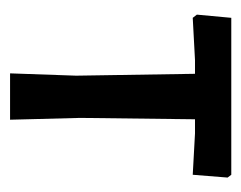

<svg xmlns="http://www.w3.org/2000/svg" viewBox="-70 -420 490 391"><g transform="rotate(90 175.5 -225.0)"><path d="M336.4 -372 252.3 -376.6H223.4L220.6 -143L224.3 0H129.9L134.6 -134.6L130.8 -376.6H102.8L16.8 -372L10.3 -380.4L16.8 -450.5H336.4L342.1 -443Z"/></g></svg>

Font: Gurajada
Style: Regular
Weight: 400
Designer: Purushoth Kumar Guthula
Foundry: SiliconAndhra, USA.
Version: Version 1.0.3; ttfautohint (v1.2.42-39fb)